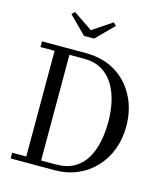

<svg xmlns="http://www.w3.org/2000/svg" viewBox="-138 -1083 1028 1188"><g transform="rotate(15 375.5 -489.0)"><path d="M317 -895 441.5 -978.5 460 -960.5 350 -850H285L175 -960.5L193.5 -978.5ZM323 0H43V-36.5H133.5V-713.5H43V-750H323Q434.5 -750 515 -700.8Q595.5 -651.5 639.2 -566.5Q683 -481.5 683 -375Q683 -295 657 -226.8Q631 -158.5 583 -107.5Q535 -56.5 469 -28.2Q403 0 323 0ZM323 -713.5H228.5V-36.5H323Q392 -36.5 439.2 -63.5Q486.5 -90.5 514.8 -137.8Q543 -185 555.8 -246Q568.5 -307 568.5 -375Q568.5 -443 554.5 -504Q540.5 -565 511 -612.2Q481.5 -659.5 435 -686.5Q388.5 -713.5 323 -713.5Z"/></g></svg>

Font: Bodoni* 06pt
Style: Regular
Weight: 400
Version: Version 2.3